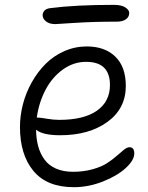

<svg xmlns="http://www.w3.org/2000/svg" viewBox="-20 -714 616 798"><path d="M210 -613.8Q185.5 -613.8 171.4 -625Q157.2 -636.2 157.2 -650.9Q157.2 -661.1 164.6 -669.7Q171.9 -678.2 189 -680.2Q293 -693.8 453.1 -693.8Q484.9 -693.8 501 -683.1Q517.1 -672.4 517.1 -660.2Q517.1 -643.6 503.4 -633.8Q489.7 -624 465.8 -624Q369.1 -624 290.8 -618.9Q212.4 -613.8 210 -613.8ZM287.1 64Q174.8 64 118.9 -3.7Q63 -71.3 63 -186Q63 -233.4 75.4 -281.2Q87.9 -329.1 112.1 -372.1Q136.2 -415 169.2 -448.2Q202.1 -481.4 246.8 -501.2Q291.5 -521 340.8 -521Q415.5 -521 459.2 -478.8Q502.9 -436.5 502.9 -356.9Q502.9 -262.7 426.5 -207.3Q350.1 -151.9 230 -151.9Q157.7 -151.9 129.9 -174.8Q130.4 -136.7 138.7 -106.2Q147 -75.7 164.6 -51.3Q182.1 -26.9 212.4 -13.4Q242.7 0 283.2 0Q327.6 0 365 -10.5Q402.3 -21 425 -35.9Q447.8 -50.8 464.8 -65.9Q481.9 -81.1 495.1 -91.6Q508.3 -102.1 518.1 -102.1Q538.1 -102.1 538.1 -76.2Q538.1 -48.3 502.9 -15.9Q467.8 16.6 408 40.3Q348.1 64 287.1 64ZM140.1 -225.1Q147.5 -225.1 174.8 -220.5Q202.1 -215.8 226.1 -215.8Q328.6 -215.8 382.8 -253.9Q437 -292 437 -360.8Q437 -457 337.9 -457Q285.6 -457 241.2 -425Q196.8 -393.1 169.2 -340.6Q141.6 -288.1 132.8 -225.1Z"/></svg>

Font: Shantell Sans Irregular Bouncy
Style: Regular
Weight: 300
Designer: Stephen Nixon, Anya Danilova, Shantell Martin
Foundry: Arrow Type
Version: Version 1.006;[9816181b4]